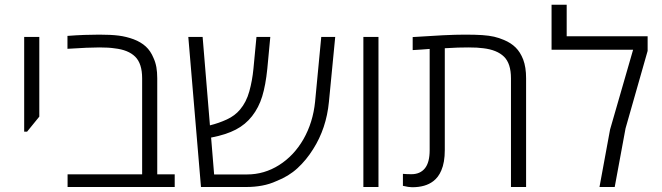

<svg xmlns="http://www.w3.org/2000/svg" viewBox="-20 -785 2778 806"><path d="M81.5 -232.4V-629.9H145V-295.4L93.8 -232.4Z M263.7 0V-53.2H576.7V-456.1Q576.7 -518.1 547.6 -546.9Q518.6 -575.7 461.4 -582Q437 -585.9 397 -585.9Q375 -585.9 342 -584.5Q309.1 -583 263.2 -580.1V-634.3Q300.8 -637.2 334 -638.4Q367.2 -639.6 396.5 -639.6Q445.8 -639.6 478.3 -635.5Q510.7 -631.3 541 -620.1Q571.8 -608.4 592 -589.8Q612.3 -571.3 624.5 -541.5Q632.8 -523.4 636.5 -502.7Q640.1 -481.9 640.1 -456.5V-53.2H713.4V0Z M823.7 0 770.5 -629.9H830.6L861.3 -258.8Q898.9 -268.1 932.6 -283.7Q966.3 -299.3 987.8 -325.2Q1014.2 -356.4 1026.6 -401.4Q1039.1 -446.3 1043.9 -496.1L1056.6 -629.9H1114.7L1102.1 -496.1Q1095.2 -427.7 1080.8 -380.6Q1066.4 -333.5 1038.1 -297.4Q1010.7 -262.2 970 -241Q929.2 -219.7 868.7 -208Q868.2 -208 867.4 -207.8Q866.7 -207.5 866.2 -207.5L878.9 -52.7H1017.1Q1089.4 -52.7 1151.6 -92Q1213.9 -131.3 1253.9 -200.7Q1293.9 -271 1302.7 -357.9L1328.6 -629.9H1387.2L1360.8 -357.4Q1350.1 -246.1 1294.4 -158.7Q1266.1 -113.3 1229 -79.1Q1191.9 -44.9 1140.6 -24.9Q1111.8 -11.7 1080.3 -5.9Q1048.8 0 1014.6 0Z M1505.4 0V-629.9H1568.8V0Z M1710 1Q1695.8 1 1671.4 -4.9V-55.2Q1687.5 -53.7 1707 -53.7Q1743.7 -53.7 1763.7 -78.4Q1783.7 -103 1783.7 -154.8V-579.6Q1765.6 -578.1 1748 -576.9Q1730.5 -575.7 1712.4 -574.7V-629.4Q1785.2 -634.3 1839.6 -637Q1894 -639.6 1931.2 -639.6Q1975.1 -639.6 2004.2 -637.7Q2033.2 -635.7 2054.2 -630.9Q2075.2 -626 2095.7 -617.2Q2125 -605 2144.5 -585.7Q2164.1 -566.4 2176.3 -535.2Q2188.5 -502.9 2188.5 -456.5V0H2125V-456.1Q2125 -518.6 2095.7 -547.1Q2066.4 -575.7 2008.8 -582.5Q1985.4 -585.9 1945.8 -585.9Q1926.3 -585.9 1901.6 -585.2Q1877 -584.5 1847.2 -582.5V-154.8Q1847.2 -103 1832.5 -69.3Q1820.3 -40.5 1798.8 -24.4Q1766.1 1 1710 1Z M2496.6 0 2541 -241.2 2637.7 -576.2H2295.4V-765.1H2358.9V-632.8H2698.7V-571.3L2606 -246.1L2560.5 0Z"/></svg>

Font: Open Sans Light
Style: Regular
Weight: 300
Designer: Monotype Design Team
Foundry: Monotype Imaging Inc.
Version: Version 3.000; ttfautohint (v1.8.4)